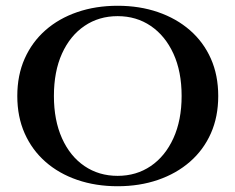

<svg xmlns="http://www.w3.org/2000/svg" viewBox="-20 -633 816 666"><path d="M388 -613Q464 -613 528 -591Q592 -569 639 -528Q686 -487 711.5 -429.5Q737 -372 737 -300Q737 -228 711.5 -170.5Q686 -113 639 -72Q592 -31 528 -9Q464 13 388 13Q312 13 248 -9Q184 -31 137.5 -72Q91 -113 65.5 -170.5Q40 -228 40 -300Q40 -372 65.5 -429.5Q91 -487 137.5 -528Q184 -569 248 -591Q312 -613 388 -613ZM388 -23Q453 -23 503 -57Q553 -91 581.5 -153.5Q610 -216 610 -300Q610 -385 581.5 -447Q553 -509 503 -543Q453 -577 388 -577Q323 -577 273 -543Q223 -509 195 -447Q167 -385 167 -300Q167 -216 195 -153.5Q223 -91 273 -57Q323 -23 388 -23Z"/></svg>

Font: Cinzel SemiBold
Style: Regular
Weight: 600
Designer: Natanael Gama
Version: Version 2.000